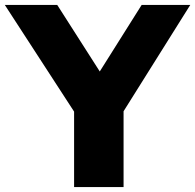

<svg xmlns="http://www.w3.org/2000/svg" viewBox="-48 -760 794 780"><path d="M253 0V-385L293 -245L-28.5 -740H184.5L385.5 -425.5H329.5L527.5 -740H725L414.5 -245L454 -382.5V0Z"/></svg>

Font: Encode Sans SC SemiExpanded ExtraBold
Style: Regular
Weight: 800
Width: 6
Designer: Multiple Designers
Foundry: Impallari Type
Version: Version 3.002